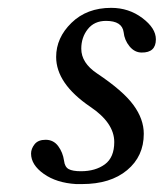

<svg xmlns="http://www.w3.org/2000/svg" viewBox="-20 -459 417 489"><path d="M173.8 9.8Q124 6.8 91.6 -16.1Q59.1 -39.1 59.1 -67.9Q59.1 -80.1 68.1 -91.6Q77.1 -103 96.2 -103Q116.2 -103 128.2 -86.9Q140.1 -70.8 143.1 -49.8Q145 -33.7 155 -28.3Q165 -22.9 186 -22.9Q223.1 -22.9 247.1 -40.5Q271 -58.1 271 -97.2Q271 -146 210 -187Q123 -246.1 123 -314Q123 -362.8 162.1 -400.9Q201.2 -439 263.2 -439Q308.1 -439 342.5 -413.1Q377 -387.2 377 -358.9Q377 -324.7 340.8 -325.2Q322.8 -325.2 309.8 -341.1Q296.9 -356.9 294.9 -377Q291 -405.8 250 -405.8Q220.2 -405.8 203.6 -384.8Q187 -363.8 187 -335Q187 -298.8 227.1 -272Q293 -228 319.6 -191.9Q346.2 -155.8 346.2 -118.2Q346.2 -61 303.7 -25.6Q261.2 9.8 189 9.8Z"/></svg>

Font: Linux Libertine
Style: Italic
Weight: 400
Italic angle: -12°
Designer: Philipp H. Poll
Foundry: Philipp H. Poll
Version: Version 5.1.6 ; ttfautohint (v0.9)